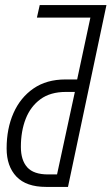

<svg xmlns="http://www.w3.org/2000/svg" viewBox="-20 -734 438 754"><path d="M161 0Q83 0 44.5 -40.5Q6 -81 6 -151Q6 -229 33 -290Q60 -351 111.5 -386.5Q163 -422 237 -422H283L335 -665H125L136 -714H398L247 0ZM169 -49H204L274 -373H239Q178 -373 139 -344.5Q100 -316 81 -267.5Q62 -219 62 -157Q62 -105 87 -77Q112 -49 169 -49Z"/></svg>

Font: Noto Sans ExtraCondensed Light
Style: Italic
Weight: 300
Width: 2
Italic angle: -12°
Designer: Monotype Design Team
Foundry: Monotype Imaging Inc.
Version: Version 2.013; ttfautohint (v1.8.4.7-5d5b)